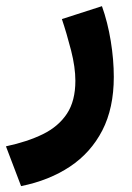

<svg xmlns="http://www.w3.org/2000/svg" viewBox="-46 -346 434 632"><path d="M23.4 266.6 -26.4 135.7Q44.4 120.6 95.5 95.5Q146.5 70.3 174.3 28.3Q202.1 -13.7 202.1 -80.1Q202.1 -124.5 188 -179.9Q173.8 -235.4 157.7 -283.2L289.6 -325.7Q308.6 -272.5 318.6 -210.9Q328.6 -149.4 328.6 -92.8Q328.6 9.8 290.8 83.3Q252.9 156.7 184.3 202.4Q115.7 248 23.4 266.6Z"/></svg>

Font: Vazirmatn FD ExtraBold
Style: Regular
Weight: 800
Designer: Saber Rastikerdar
Foundry: Saber Rastikerdar
Version: Version 33.003